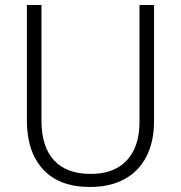

<svg xmlns="http://www.w3.org/2000/svg" viewBox="-20 -734 720 764"><path d="M593 -252Q593 -171 563 -112Q533 -53 476 -21.5Q419 10 338 10Q216 10 151.5 -60Q87 -130 87 -254V-714H145V-254Q145 -150 195 -96Q245 -42 341 -42Q404 -42 447 -66.5Q490 -91 512.5 -137Q535 -183 535 -248V-714H593Z"/></svg>

Font: Noto Sans Display Light
Style: Regular
Weight: 300
Designer: Monotype Design Team
Foundry: Monotype Imaging Inc.
Version: Version 2.003